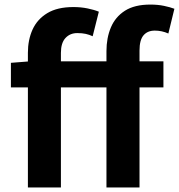

<svg xmlns="http://www.w3.org/2000/svg" viewBox="-20 -832 794 852"><path d="M103.8 0V-597.9Q103.8 -655.2 124.5 -701Q145.3 -746.7 189.9 -773.7Q234.4 -800.7 305.8 -800.7Q339.3 -800.7 368.7 -794.6Q398.1 -788.6 418.6 -780.1L391.2 -671.1Q376.7 -678 360.7 -681.6Q344.7 -685.2 322.8 -685.2Q290.9 -685.2 270.6 -663.4Q250.3 -641.5 250.3 -597.6V0ZM452.4 0V-605.1Q452.4 -663.3 472 -710.1Q491.5 -756.8 534.3 -784.3Q577.2 -811.7 647.1 -811.7Q680.5 -811.7 707.7 -806Q734.9 -800.3 753.9 -793.1L727.1 -683.3Q698.2 -696.2 667 -696.2Q634.7 -696.2 616.9 -675.3Q599.1 -654.4 599.1 -607.9V0ZM28.4 -444.1V-553.2L112.3 -559.8H705.2V-444.1Z"/></svg>

Font: Shanggu Sans SC VF
Style: Regular
Weight: 250
Designer: GuiWonder
Version: Version 1.021